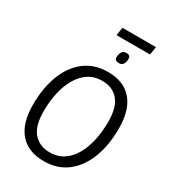

<svg xmlns="http://www.w3.org/2000/svg" viewBox="-237 -1127 1123 1256"><g transform="rotate(30 324.5 -498.5)"><path d="M298 8Q179 8 116 -65Q53 -138 53 -277Q53 -403 90 -500Q127 -597 198.5 -652.5Q270 -708 374 -708Q492 -708 555 -635Q618 -562 618 -423Q618 -297 581 -200Q544 -103 472.5 -47.5Q401 8 298 8ZM303 -61Q361 -61 405 -89.5Q449 -118 478 -168.5Q507 -219 521.5 -285Q536 -351 536 -426Q536 -536 491 -587.5Q446 -639 369 -639Q310 -639 266.5 -610.5Q223 -582 193.5 -531.5Q164 -481 149.5 -415Q135 -349 135 -274Q135 -164 180.5 -112.5Q226 -61 303 -61ZM402 -793Q371 -793 371 -820Q371 -842 381 -859Q391 -876 414 -876Q445 -876 445 -848Q445 -826 435.5 -809.5Q426 -793 402 -793ZM299 -944 309 -1005H562L552 -944Z"/></g></svg>

Font: Georama
Style: Italic
Weight: 400
Italic angle: -9°
Designer: Jean-Baptiste Levee
Foundry: Production Type
Version: Version 1.000